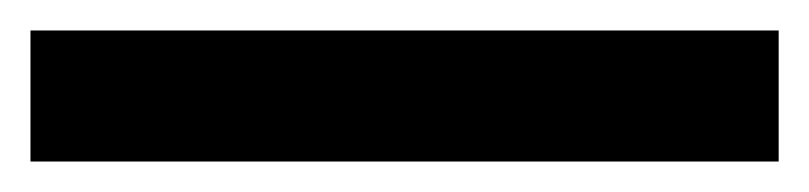

<svg xmlns="http://www.w3.org/2000/svg" viewBox="-23 -866 531 126"><path d="M488 -760H-3V-846H488Z"/></svg>

Font: Noto Sans Arabic UI SmCn SmBd
Style: Regular
Weight: 600
Width: 4
Designer: Monotype Design Team, Nadine Chahine and Nizar Qandah
Foundry: Monotype Imaging Inc.
Version: Version 2.010; ttfautohint (v1.8.4.7-5d5b)